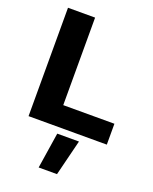

<svg xmlns="http://www.w3.org/2000/svg" viewBox="-163 -733 852 1072"><g transform="rotate(20 263.5 -197.0)"><path d="M51 0V-644H212V-124H516V0ZM202 250 235 37H364L311 250Z"/></g></svg>

Font: Kanit SemiBold
Style: Regular
Weight: 600
Designer: Katatrad Team
Foundry: CadsonDemak
Version: Version 2.000; ttfautohint (v1.8.3)